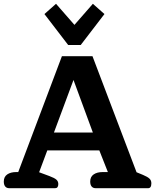

<svg xmlns="http://www.w3.org/2000/svg" viewBox="-23 -991 817 1011"><path d="M211 -917 272 -971 369 -860 466 -971 527 -917 402 -754H336ZM-3 -35Q-3 -60 15 -72.5Q33 -85 63 -85H73L303 -695H464L696 -84L730 -70Q754 -60 764 -50.5Q774 -41 774 -26Q774 0 757 0H481Q467 0 459.5 -9Q452 -18 452 -35Q452 -60 470 -72.5Q488 -85 518 -85H545L500 -199H226L183 -84L237 -64Q264 -54 274 -45Q284 -36 284 -22Q284 0 267 0H26Q12 0 4.5 -9Q-3 -18 -3 -35ZM466 -293 364 -570 261 -293Z"/></svg>

Font: Maitree
Style: Bold
Weight: 700
Designer: CadsonDemak Team
Foundry: CadsonDemak
Version: Version 1.002